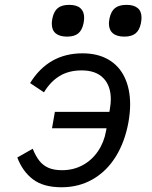

<svg xmlns="http://www.w3.org/2000/svg" viewBox="-20 -778 640 810"><path d="M53 -113.5 118 -150.5Q130.5 -119.5 145.8 -100Q161 -80.5 184 -70.2Q207 -60 242 -60Q289.5 -60 328.5 -81Q367.5 -102 393.2 -139.8Q419 -177.5 427.5 -226L429.5 -237H199.5L211.5 -306H441.5L443.5 -318Q447.5 -341 447.5 -359Q447.5 -416 416 -448.5Q384.5 -481 324.5 -481Q270 -481 231.2 -457.2Q192.5 -433.5 165.5 -388.5L107 -427.5Q184.5 -553 328 -553Q392.5 -553 437.8 -526.5Q483 -500 506 -451.2Q529 -402.5 529 -337.5Q529 -303.5 522 -263Q507 -180 468.8 -118Q430.5 -56 371.8 -22Q313 12 239.5 12Q163 12 119 -21.5Q75 -55 53 -113.5ZM198.5 -678Q198.5 -687 201 -700.5Q207.5 -731 224.2 -744.2Q241 -757.5 272 -757.5Q303.5 -757.5 319.2 -743.5Q335 -729.5 335 -703Q335 -694 332.5 -680Q326.5 -650.5 310 -637Q293.5 -623.5 263 -623.5Q231.5 -623.5 215 -637.2Q198.5 -651 198.5 -678ZM439.5 -678.5Q439.5 -687 442 -700.5Q448.5 -731 465.5 -744.2Q482.5 -757.5 514 -757.5Q544 -757.5 560.5 -744.2Q577 -731 577 -703.5Q577 -694 574.5 -680Q568.5 -650.5 551.8 -637Q535 -623.5 504.5 -623.5Q472.5 -623.5 456 -637.8Q439.5 -652 439.5 -678.5Z"/></svg>

Font: JuliaMono Italic
Style: Regular
Weight: 400
Italic angle: -9°
Monospace: yes
Designer: cormullion
Foundry: corm
Version: Version 0.049; ttfautohint (v1.8.4)